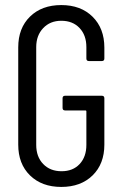

<svg xmlns="http://www.w3.org/2000/svg" viewBox="-20 -729 482 758"><path d="M52 -158V-542Q52 -618 98.5 -663.5Q145 -709 222 -709Q299 -709 345.5 -663Q392 -617 392 -541V-498Q392 -488 382 -488H331Q321 -488 321 -498V-543Q321 -590 294 -618.5Q267 -647 222 -647Q178 -647 150.5 -618Q123 -589 123 -543V-157Q123 -110 150.5 -81.5Q178 -53 223 -53Q268 -53 294.5 -81.5Q321 -110 321 -157V-289Q321 -293 317 -293H237Q227 -293 227 -303V-341Q227 -351 237 -351H382Q392 -351 392 -341V-158Q392 -82 345.5 -36.5Q299 9 222 9Q145 9 98.5 -36.5Q52 -82 52 -158Z"/></svg>

Font: Barlow Condensed
Style: Regular
Weight: 400
Width: 3
Designer: Jeremy Tribby
Foundry: Tribby Type
Version: Version 1.500